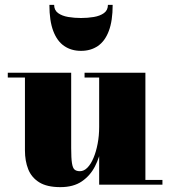

<svg xmlns="http://www.w3.org/2000/svg" viewBox="-20 -759 700 789"><path d="M228 10Q173 10 141.2 -9.8Q109.5 -29.5 96 -63.5Q82.5 -97.5 82.5 -141V-440.5H12V-460H272.5V-150.5Q272.5 -108.5 275.8 -88.2Q279 -68 286.8 -61.8Q294.5 -55.5 308.5 -55.5Q325 -55.5 339.2 -70Q353.5 -84.5 364.2 -110Q375 -135.5 381.2 -168.2Q387.5 -201 387.5 -237.5H405Q405 -199 397.2 -156Q389.5 -113 370.2 -75.2Q351 -37.5 316.5 -13.8Q282 10 228 10ZM387.5 0V-440.5H327.5V-460H577.5V-19.5H647.5V0ZM313 -550Q273 -550 243.8 -570Q214.5 -590 198.8 -631.8Q183 -673.5 183 -739H202.5Q202.5 -717 218.8 -705.2Q235 -693.5 260.5 -689.2Q286 -685 313 -685Q340 -685 365.5 -689.2Q391 -693.5 407.2 -705.2Q423.5 -717 423.5 -739H443Q443 -673.5 427.2 -631.8Q411.5 -590 382.2 -570Q353 -550 313 -550Z"/></svg>

Font: Bodoni Moda 11pt Black
Style: Regular
Weight: 900
Designer: Owen Earl
Foundry: indestructible type
Version: Version 2.004